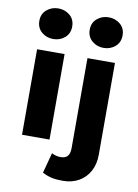

<svg xmlns="http://www.w3.org/2000/svg" viewBox="-105 -836 810 1128"><g transform="rotate(10 300.0 -271.5)"><path d="M68 0V-510H232V0ZM150 -585.5Q110.5 -585.5 81.2 -610.2Q52 -635 52 -677Q52 -719 81.2 -743.5Q110.5 -768 150 -768Q190 -768 219 -743.5Q248 -719 248 -677Q248 -635 219 -610.2Q190 -585.5 150 -585.5ZM349.5 225Q310 225 282.8 218.8Q255.5 212.5 228 198L260.5 76.5Q273.5 83 286 86.5Q298.5 90 314 90Q342.5 90 355.5 74.2Q368.5 58.5 368.5 27V-510H532.5V37.5Q532.5 93.5 509.8 135.8Q487 178 445.8 201.5Q404.5 225 349.5 225ZM450.5 -585.5Q411 -585.5 381.8 -610.2Q352.5 -635 352.5 -677Q352.5 -719 381.8 -743.5Q411 -768 450.5 -768Q490.5 -768 519.5 -743.5Q548.5 -719 548.5 -677Q548.5 -635 519.5 -610.2Q490.5 -585.5 450.5 -585.5Z"/></g></svg>

Font: Geologica Cursive
Style: Bold
Weight: 700
Designer: Sindre Bremnes, Frode Helland
Foundry: Monokrom Skriftforlag AS
Version: Version 1.010;gftools[0.9.28]